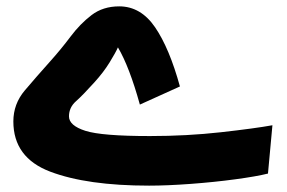

<svg xmlns="http://www.w3.org/2000/svg" viewBox="-20 -563 902 604"><path d="M823 -17 837 -169Q782 -159 675 -147Q568 -135 452 -135Q300 -135 248.5 -151.5Q197 -168 197 -197Q197 -225 219 -244.5Q241 -264 277 -304Q306 -336 325 -367Q344 -398 351 -414Q387 -353 420 -234L546 -291Q513 -411 468 -477Q423 -543 355 -543Q304 -543 268 -515.5Q232 -488 202 -448Q172 -408 137 -369Q94 -321 58 -278.5Q22 -236 22 -181Q22 -67 138 -23Q254 21 449 21Q506 21 580 15.5Q654 10 720.5 1Q787 -8 823 -17Z"/></svg>

Font: Noto Sans Arabic Condensed Black
Style: Regular
Weight: 900
Width: 3
Designer: Nadine Chahine
Foundry: Monotype Imaging Inc.
Version: 1.001